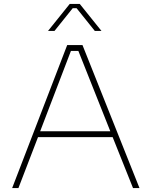

<svg xmlns="http://www.w3.org/2000/svg" viewBox="-20 -960 774 980"><path d="M225 -802 336 -940H387L498 -802H464L371 -918H351L258 -802ZM42 0 323 -730H401L692 0H659L555 -260H174L74 0ZM185 -290H543L380 -700H342Z"/></svg>

Font: Sora Thin
Style: Regular
Weight: 32
Designer: Jonathan Barnbrook, Julián Moncada
Foundry: Barnbrook Fonts
Version: Version 2.000